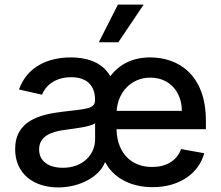

<svg xmlns="http://www.w3.org/2000/svg" viewBox="-20 -802 961 834"><path d="M233 12.1C327.4 12.1 411.6 -34.8 435.4 -95.9H438.2C473 -29.5 547.9 11 643.1 11C758.2 11 843 -47.6 867.2 -136.4L766.7 -154.5C747.5 -103 701.3 -76.7 641 -76.7C551.5 -76.7 490.1 -134.9 486.2 -237.6V-240.8H874.3V-278.4C874.3 -475.5 756.4 -552.6 632.5 -552.6C557.2 -552.6 498.9 -523.8 459.2 -470.9C420.8 -539.1 343 -552.6 288.4 -552.6C188.6 -552.6 98 -512.8 62.5 -413.4L162.3 -390.6C177.9 -429.3 218 -466.6 289.1 -466.6C357.6 -466.6 392.8 -430.4 392.8 -369V-366.5C392.8 -328.5 353 -328.8 255 -317.1C152 -305 45.8 -277.7 45.8 -154.1C45.8 -47.2 126.1 12.1 233 12.1ZM149.9 -152.7C149.9 -209.5 200.3 -229.8 261.7 -237.9C296.2 -242.5 377.8 -251.8 393.1 -267V-196.7C393.1 -132.1 341.6 -73.2 253.2 -73.2C193.2 -73.2 149.9 -100.1 149.9 -152.7ZM409.1 -618.3H494L604 -782H492.2ZM486.5 -320.3 486.9 -323.2C492.5 -399.1 547.9 -464.8 633.2 -464.8C715.6 -464.8 769.5 -403.8 769.9 -320.3Z"/></svg>

Font: Margiela Sans Medium
Style: Regular
Weight: 500
Designer: Stefan Endress, Andreas Faust
Version: Version 1.100;FEAKit 1.0